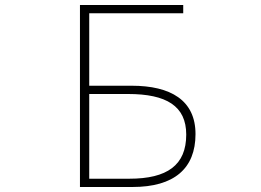

<svg xmlns="http://www.w3.org/2000/svg" viewBox="-20 -746 1040 766"><path d="M299 0H509C674 0 760 -73 760 -211C760 -346 661 -404 505 -404H336V-693H711V-726H299ZM336 -33V-371H491C644 -371 723 -323 723 -209C723 -87 647 -33 496 -33Z"/></svg>

Font: Harano Aji Gothic K1 ExtraLight
Style: Regular
Weight: 250
Foundry: Masamichi Hosoda
Version: HaranoAjiGothicK1-ExtraLight version 20230610;ttx 4.39.4